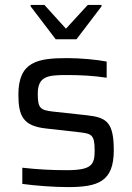

<svg xmlns="http://www.w3.org/2000/svg" viewBox="-20 -755 539 783"><path d="M105 -729 207 -595H292L394 -729V-735H338L249 -638L161 -735H105ZM256 8C380 8 444 -14 444 -142C444 -258 414 -276 334 -285L196 -300C145 -306 134 -313 134 -372C134 -445 175 -449 254 -449C309 -449 363 -446 415 -438V-504C374 -512 307 -518 255 -518C133 -518 55 -504 55 -369C55 -281 75 -241 168 -231L301 -216C353 -210 366 -207 366 -141C366 -83 354 -61 252 -61C190 -61 134 -64 71 -71V-5C122 2 199 8 256 8Z"/></svg>

Font: Saira UNSAM
Style: Regular
Weight: 400
Designer: Hector Gatti with collaboration of the Omnibus-Type team
Foundry: Omnibus-Type
Version: Version 0.072;PS 000.072;hotconv 1.0.88;makeotf.lib2.5.64775